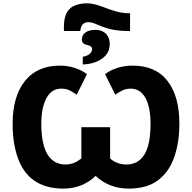

<svg xmlns="http://www.w3.org/2000/svg" viewBox="-20 -1114 1144 1144"><path d="M360.8 -929.2H458C461.9 -964.4 478 -981.9 505.9 -981.9C561 -981.9 591.3 -929.2 747.1 -929.2H754.9V-1035.2H748C646.5 -1035.2 579.1 -1094.2 498 -1094.2C473.1 -1094.2 450.7 -1090.3 430.2 -1083C388.7 -1067.9 360.8 -1030.8 360.8 -956.1ZM473.1 -730C519 -731.4 557.1 -742.7 587.9 -764.6C618.7 -786.1 633.8 -815.4 633.8 -852.1C633.8 -901.4 603.5 -936 548.8 -936C495.6 -936 467.8 -912.1 467.8 -878.9C467.8 -857.4 481.4 -850.1 498.5 -846.2C515.6 -841.8 528.8 -836.9 528.8 -820.8C528.8 -803.7 511.7 -781.2 473.1 -775.9ZM356.9 9.8C435.5 9.8 499.5 -17.6 549.8 -65.9C602.1 -17.6 665.5 9.8 747.1 9.8C820.3 9.8 878.9 -7.3 922.9 -41C966.8 -74.7 999 -121.1 1019 -180.2C1039.1 -238.8 1048.8 -304.7 1048.8 -377.9C1048.8 -485.8 1025.4 -570.8 978 -631.8C930.7 -692.9 861.3 -723.1 769 -723.1C705.1 -723.1 644.5 -702.6 606 -671.9L667 -549.8C677.2 -557.1 689.9 -565.4 706.1 -573.7C722.2 -582 739.7 -585.9 758.8 -585.9C829.6 -585.9 877 -519 877 -374C877 -219.2 832 -133.8 731.9 -133.8C693.4 -133.8 659.7 -148.4 636.2 -169.9V-356H464.8V-169.9C438 -148.4 407.7 -133.8 372.1 -133.8C278.3 -133.8 226.1 -209 226.1 -377C226.1 -440.4 236.3 -491.2 256.8 -529.3C276.9 -566.9 306.6 -585.9 345.2 -585.9C365.7 -585.9 383.3 -582 398.4 -573.7C413.6 -565.4 426.3 -557.1 437 -549.8L498 -671.9C479 -687 455.1 -699.7 426.3 -709C397.5 -718.3 368.2 -723.1 338.9 -723.1C247.1 -723.1 176.8 -692.4 128.4 -631.3C79.6 -569.8 55.2 -484.9 55.2 -377C55.2 -298.8 65.4 -231 86.4 -172.9C127.4 -57.1 214.4 9.8 356.9 9.8Z"/></svg>

Font: Noto Reveo Sans
Style: Regular
Weight: 800
Designer: Monotype Design Team
Foundry: Monotype Imaging Inc.
Version: Version 2.007